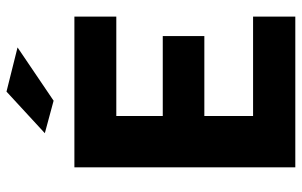

<svg xmlns="http://www.w3.org/2000/svg" viewBox="-189 -740 929 591"><g transform="rotate(-90 275.5 -444.5)"><path d="M56 0V-680H520V-551H214V-408H460V-280H214V-130H520V0ZM261 -744 161 -771 289 -889 425 -855Z"/></g></svg>

Font: Cairo Play ExtraBold
Style: Regular
Weight: 800
Version: Version 3.119